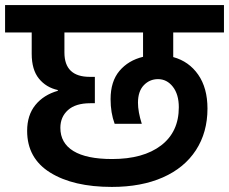

<svg xmlns="http://www.w3.org/2000/svg" viewBox="-41 -760 903 757"><path d="M642 -632V-535Q704 -518 740.5 -465.5Q777 -413 777 -332Q777 -238 731.5 -168Q686 -98 601 -60.5Q516 -23 400 -23Q248 -23 157 -79.5Q66 -136 66 -244Q66 -306 98.5 -346Q131 -386 187 -402V-405Q141 -415 112.5 -450Q84 -485 84 -548V-632H-21V-740H842V-632ZM523 -632H213V-553Q213 -457 313 -457H333V-353H315Q257 -353 227 -326Q197 -299 197 -256Q197 -196 248.5 -164.5Q300 -133 401 -133Q524 -133 594 -186.5Q664 -240 664 -337Q664 -388 640.5 -418Q617 -448 582 -448Q549 -448 526 -424Q503 -400 503 -355Q503 -319 518 -272H411Q395 -315 395 -369Q395 -439 430 -480.5Q465 -522 523 -536Z"/></svg>

Font: Fz Poppins SemBd
Style: Regular
Weight: 600
Designer: Ninad Kale (Devanagari), Jonny Pinhorn (Latin)
Foundry: Indian Type Foundry
Version: Vit hóa bi Vntype.Com & FontZin.Com